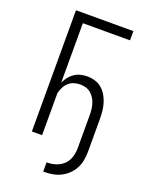

<svg xmlns="http://www.w3.org/2000/svg" viewBox="-169 -818 839 1094"><g transform="rotate(20 250.0 -271.0)"><path d="M235 193Q262 193 288 189Q314 185 338 173.5Q362 162 381.5 143.5Q401 125 413.5 102Q426 79 431 52.5Q436 26 436 0V-200Q436 -224 433.5 -247.5Q431 -271 424 -294Q417 -317 405 -337.5Q393 -358 375 -373.5Q357 -389 333.5 -396Q310 -403 286 -403Q266 -403 246 -398Q226 -393 209 -381.5Q192 -370 179.5 -354Q167 -338 158 -319V-679H444V-735H96V0H158V-256Q163 -274 171.5 -291.5Q180 -309 194 -321.5Q208 -334 226 -340Q244 -346 263 -346Q281 -346 297.5 -341.5Q314 -337 327.5 -326Q341 -315 350.5 -300Q360 -285 365 -268.5Q370 -252 372 -234.5Q374 -217 374 -200V0Q374 18 370.5 36.5Q367 55 359 71.5Q351 88 337.5 101Q324 114 307 122Q290 130 272 133.5Q254 137 235 137Z"/></g></svg>

Font: Iosevka SS09 Light
Style: Regular
Weight: 300
Monospace: yes
Designer: Belleve Invis
Foundry: Belleve Invis
Version: Version 5.2.1; ttfautohint (v1.8.3)